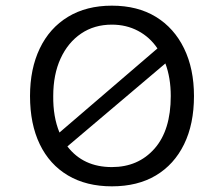

<svg xmlns="http://www.w3.org/2000/svg" viewBox="-20 -647 790 678"><path d="M375 11Q285 11 220 -27.5Q155 -66 120.5 -137.5Q86 -209 86 -308Q86 -404 120.5 -476Q155 -548 220 -587.5Q285 -627 375 -627Q466 -627 530.5 -587.5Q595 -548 630 -476Q665 -404 665 -308Q665 -209 630 -137.5Q595 -66 530.5 -27.5Q466 11 375 11ZM168 -308Q167 -235 190 -179L536 -476Q509 -516 467.5 -538Q426 -560 375 -560Q313 -560 266.5 -528.5Q220 -497 194 -440.5Q168 -384 168 -308ZM375 -57Q468 -57 525.5 -122Q583 -187 583 -308Q583 -372 564 -423L218 -130Q274 -57 375 -57Z"/></svg>

Font: Inconsolata ExtraExpanded
Style: Regular
Weight: 400
Width: 8
Monospace: yes
Designer: Raph Levien, Cyreal, Brenton Simpson
Foundry: Raph Levien, Cyreal, Google
Version: Version 3.001; ttfautohint (v1.8.2.53-6de2)